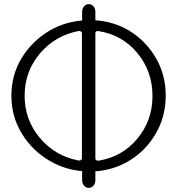

<svg xmlns="http://www.w3.org/2000/svg" viewBox="-20 -829 856 928"><path d="M99 -366Q99 -250 173 -162Q247 -74 361 -53Q376 -53 376 -65V-668Q376 -680 359 -679Q246 -657 172.5 -570Q99 -483 99 -366ZM441 -731Q528 -725 601 -683Q684 -633 732.5 -550.5Q781 -468 781 -366Q781 -266 732.5 -182.5Q684 -99 601 -50Q528 -7 441 -1V41Q441 57 432 68Q423 79 410 79H408Q395 79 386 68Q377 57 377 41V-2Q294 -9 223 -50Q137 -99 86 -182.5Q35 -266 35 -366Q35 -468 86 -550.5Q137 -633 223 -683Q294 -723 377 -730V-771Q377 -787 386 -798Q395 -809 408 -809H410Q423 -809 432 -798Q441 -787 441 -771ZM441 -671V-60Q444 -53 455 -52Q571 -71 644 -159Q717 -247 717 -365Q717 -484 644 -572.5Q571 -661 455 -679Q448 -680 444 -676Q442 -673 441 -671Z"/></svg>

Font: Gardens CM
Style: Regular
Weight: 400
Designer: Created by: Aleksander Shevchuk, 2010. Modifed by: Daren Olsen, 2020.
Foundry: High-Logic / FontCreator v.13.0.0 build 2663 (64-bit)
Version: Version 3.003 Ukrainian, initial release